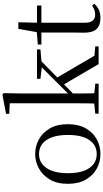

<svg xmlns="http://www.w3.org/2000/svg" viewBox="353 -1198 860 1607"><g transform="rotate(-90 783.5 -395.0)"><path d="M297 15Q231 15 174.5 -16Q118 -47 83 -107.5Q48 -168 48 -258Q48 -348 84 -408.5Q120 -469 177 -500Q234 -531 297 -531Q362 -531 419 -500.5Q476 -470 511.5 -409Q547 -348 547 -258Q547 -168 512 -107Q477 -46 420.5 -15.5Q364 15 297 15ZM297 -16Q372 -16 414.5 -78Q457 -140 457 -257Q457 -373 414.5 -436Q372 -499 297 -499Q223 -499 180 -436Q137 -373 137 -257Q137 -140 180 -78Q223 -16 297 -16Z M635 0V-28L744 -39H777L886 -28V0ZM719 0Q720 -20 720.5 -48.5Q721 -77 721.5 -108.5Q722 -140 722 -171.5Q722 -203 722 -229V-744L634 -748V-775L792 -805L807 -796L804 -641V-231Q804 -205 804 -173Q804 -141 804.5 -109Q805 -77 805.5 -48.5Q806 -20 807 0ZM763 -175V-219H767L914 -367L1063 -516H1112ZM1050 0 875 -299 933 -355 1120 -35 1198 -28V0ZM927 -487V-516H1173V-487L1056 -477L1037 -474Z M1355 -479V-516H1540V-479ZM1436 15Q1373 15 1343 -18Q1313 -51 1313 -118Q1313 -142 1313.5 -161Q1314 -180 1314 -207V-479H1214V-509L1335 -519L1315 -504L1345 -672H1400L1396 -501V-489V-118Q1396 -71 1413.5 -50Q1431 -29 1464 -29Q1486 -29 1503 -35.5Q1520 -42 1540 -54L1555 -37Q1534 -12 1505 1.5Q1476 15 1436 15Z"/></g></svg>

Font: Noto Serif SC
Style: Regular
Weight: 400
Designer: Ryoko NISHIZUKA 西塚涼子 (kana & ideographs); Frank Grießhammer (Latin, Greek & Cyrillic); Wenlong ZHANG 张文龙 (bopomofo); San
Foundry: Adobe
Version: Version 2.002-H1;hotconv 1.1.0;makeotfexe 2.6.0